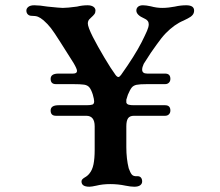

<svg xmlns="http://www.w3.org/2000/svg" viewBox="-20 -698 836 728"><path d="M289 -10Q289 -15 292.5 -18.5Q296 -22 301 -25Q312 -31 319 -40Q330 -53 334.5 -75Q339 -97 339 -130V-219Q339 -259 307 -259H192Q172 -259 172 -279Q172 -299 202 -299H307Q324 -299 330.5 -301.5Q337 -304 337 -314Q337 -321 332 -339Q326 -358 319 -366.5Q312 -375 299 -377Q286 -379 257 -379H192Q172 -379 172 -399Q172 -419 202 -419H257Q272 -419 272 -429Q272 -437 259 -459L209 -538Q185 -576 173 -591.5Q161 -607 145 -621Q133 -631 124 -634.5Q115 -638 100 -638Q91 -638 85.5 -643.5Q80 -649 80 -658Q80 -666 87.5 -672Q95 -678 110 -678Q130 -678 160 -673Q208 -668 218 -668Q235 -668 272 -673Q292 -678 312 -678Q326 -678 334 -672.5Q342 -667 342 -658Q342 -650 338 -644.5Q334 -639 325 -631L322 -628Q313 -621 313 -609Q313 -596 332 -558Q350 -523 375.5 -480Q401 -437 418 -414Q424 -406 429 -406Q433 -406 439 -414Q491 -487 517 -538Q531 -566 537.5 -581Q544 -596 544 -606Q544 -621 527 -628Q497 -641 497 -658Q497 -667 503.5 -672.5Q510 -678 522 -678Q534 -678 552 -674Q574 -668 595 -668Q608 -668 620 -669.5Q632 -671 643 -673Q665 -678 686 -678Q716 -678 716 -658Q716 -648 710 -641Q704 -634 692 -628L676 -620Q659 -613 642 -601Q624 -588 608.5 -572Q593 -556 574 -529Q555 -504 525 -456Q519 -443 519 -434Q519 -419 538 -419H606Q626 -419 626 -399Q626 -390 620.5 -384.5Q615 -379 606 -379H538Q510 -379 498 -376.5Q486 -374 479.5 -366Q473 -358 465 -339Q462 -330 459 -320V-309Q461 -303 468 -301Q475 -299 488 -299H606Q626 -299 626 -279Q626 -270 620.5 -264.5Q615 -259 606 -259H488Q472 -259 465.5 -249.5Q459 -240 459 -219V-140Q459 -96 468 -60Q474 -43 480 -36Q486 -29 499 -30H501Q510 -30 514.5 -24.5Q519 -19 519 -10Q519 -1 511.5 4.5Q504 10 489 10Q476 10 456 6Q428 0 398 0Q369 0 345 6Q327 10 319 10Q289 10 289 -10Z"/></svg>

Font: Raigarh
Style: Regular
Weight: 400
Designer: jaikishan Patel
Foundry: MagicType
Version: Version 1.000;FEAKit 1.0